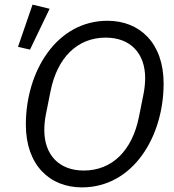

<svg xmlns="http://www.w3.org/2000/svg" viewBox="-20 -800 756 832"><path d="M195 -762 121 -780 58 -597 110 -585ZM335 12C556 12 689 -207 689 -438C689 -614 585 -710 446 -710C225 -710 92 -491 92 -260C92 -84 196 12 335 12ZM343 -61C235 -61 172 -130 172 -236C172 -256 174 -280 179 -305L199 -405C228 -550 315 -637 438 -637C546 -637 609 -568 609 -462C609 -442 607 -418 602 -393L582 -293C553 -148 466 -61 343 -61Z"/></svg>

Font: LVC Sans
Style: Italic
Weight: 400
Italic angle: -11.31°
Designer: Mike Abbink, Paul van der Laan, Pieter van Rosmalen
Foundry: Bold Monday
Version: Version 3.0